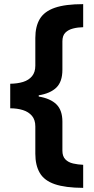

<svg xmlns="http://www.w3.org/2000/svg" viewBox="-20 -740 452 924"><path d="M380.3 164.1Q294.3 163.7 243.7 146.4Q193.1 129.1 171.6 92.4Q150 55.7 150 -0.4V-131.5Q150 -163.1 133.9 -182.4Q117.7 -201.6 90.4 -210.2Q63.1 -218.8 29.2 -218.8V-337Q63.7 -337.4 91 -345.7Q118.3 -354.1 134.2 -373.4Q150 -392.7 150 -423.9V-557.2Q150 -612.7 171.6 -648.9Q193.3 -685.1 243.8 -702.6Q294.3 -720.1 380.3 -720.1V-609.1Q354.9 -608.7 332 -602.9Q309.1 -597.2 294.7 -583Q280.3 -568.8 280.3 -540.7V-404Q280.3 -346.9 251.2 -318.5Q222 -290.2 166.4 -281.4V-275.4Q223 -266 251.7 -237.6Q280.3 -209.3 280.3 -154.6V-14.9Q280.3 12.2 294.5 26.9Q308.8 41.6 331.9 46.8Q355.1 52.1 380.3 53.1Z"/></svg>

Font: Noto Sans Meetei Mayek
Style: Regular
Weight: 400
Designer: Monotype Design Team and Neelakash Kshetrimayum
Foundry: Monotype Imaging Inc.
Version: Version 2.002